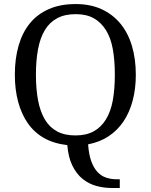

<svg xmlns="http://www.w3.org/2000/svg" viewBox="-20 -708 744 947"><path d="M649.9 -339.4Q649.9 -270.5 634.5 -212.2Q619.1 -153.8 589.1 -109.1Q559.1 -64.5 515.1 -35.6Q471.2 -6.8 414.6 3.9Q418 53.2 429.9 86.4Q441.9 119.6 460.2 139.6Q478.5 159.7 503.2 168Q527.8 176.3 556.2 176.3H570.8V219.2H530.8Q492.7 219.2 455.6 209.2Q418.5 199.2 387.9 174.8Q357.4 150.4 337.2 109.4Q316.9 68.4 312 7.8Q245.1 0 197 -27.3Q148.9 -54.7 117.4 -99.9Q85.9 -145 69.6 -205.6Q53.2 -266.1 53.2 -339.8Q53.2 -418.9 71.8 -483.2Q90.3 -547.4 127.2 -592.8Q164.1 -638.2 220.7 -663.1Q277.3 -688 353 -688Q425.3 -688 480 -663.1Q534.7 -638.2 572.8 -592.8Q610.8 -547.4 630.4 -482.7Q649.9 -418 649.9 -339.4ZM157.2 -339.4Q157.2 -269 167.7 -213.4Q178.2 -157.7 201.2 -118.9Q224.1 -80.1 261.2 -60.1Q298.3 -40 352.1 -40Q405.3 -40 441.9 -60.1Q478.5 -80.1 502.4 -118.9Q526.4 -157.7 536.4 -213.4Q546.4 -269 546.4 -339.4Q546.4 -410.2 536.4 -465.8Q526.4 -521.5 502.4 -559.6Q478.5 -597.7 442.6 -617.9Q406.7 -638.2 353 -638.2Q299.3 -638.2 261.7 -617.9Q224.1 -597.7 201.2 -559.6Q178.2 -521.5 167.7 -465.8Q157.2 -410.2 157.2 -339.4Z"/></svg>

Font: MUA Office
Style: Regular
Weight: 400
Designer: Khon Soe Zaw Thu
Foundry: Myanmar Unicode
Version: Version 2.10 June 24, 2017